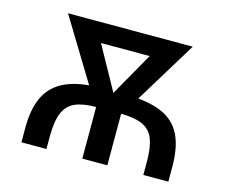

<svg xmlns="http://www.w3.org/2000/svg" viewBox="-81 -635 870 742"><g transform="rotate(15 354.0 -264.0)"><path d="M60.1 0V-58.1Q60.1 -129.4 80.6 -176.3Q101.1 -223.1 144.5 -248.8Q188 -274.4 255.9 -280.3L105 -528.3H604L452.6 -280.3Q522 -273.9 564.9 -249.3Q607.9 -224.6 627.9 -177.7Q647.9 -130.9 647.9 -58.1V0H547.9V-51.3Q547.9 -110.4 534.9 -143.6Q522 -176.8 490.7 -191.2Q459.5 -205.6 403.8 -206.5V0H303.7V-206.5Q251 -206.5 219.5 -192.4Q188 -178.2 174.1 -144.3Q160.2 -110.4 160.2 -51.3V0ZM354 -276.4 452.6 -450.2H257.8Z"/></g></svg>

Font: Arimo Medium
Style: Regular
Weight: 500
Designer: Steve Matteson
Foundry: Monotype Imaging Inc.
Version: Version 1.33